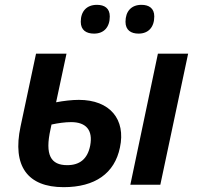

<svg xmlns="http://www.w3.org/2000/svg" viewBox="-20 -764 814 794"><path d="M553 -625C594 -625 618 -652 618 -696C618 -730 596 -744 565 -744C523 -744 499 -717 499 -674C499 -639 522 -625 553 -625ZM369 -625C410 -625 434 -652 434 -696C434 -730 412 -744 381 -744C338 -744 314 -717 314 -674C314 -639 337 -625 369 -625ZM243 10C373 10 454 -47 476 -154C501 -270 435 -351 306 -351C278 -351 243 -347 212 -341L255 -542H129L65 -241C30 -77 94 10 243 10ZM519 0H643L758 -542H633ZM189 -230 193 -249C220 -255 250 -259 274 -259C336 -259 365 -226 353 -162C342 -106 309 -81 258 -81C190 -81 165 -123 189 -230Z"/></svg>

Font: Noto Sans SemiBold
Style: Italic
Weight: 600
Italic angle: -12°
Designer: Monotype Design Team
Foundry: Monotype Imaging Inc.
Version: Version 2.013